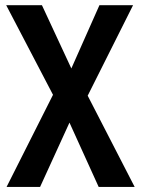

<svg xmlns="http://www.w3.org/2000/svg" viewBox="-20 -535 561 758"><path d="M369.6 203.1H511.7L301.8 -204.6H289.6L145.5 -514.6H4.4L204.1 -132.3H217.3ZM5.9 203.1H138.2L294.4 -138.7H316.9L505.4 -514.6H372.6L239.3 -214.4H216.3Z"/></svg>

Font: Roboto Flex
Style: wght 600 wdth 100 opsz 14.0 GRAD 0.00 slnt 0.00 XTRA 468 XOPQ 96 YOPQ 79 YTLC 514 YTUC 712 YTAS 750 YTDE -203.00 YTFI 738
Weight: 600
Designer: Berlow after Robertson
Foundry: Google
Version: Version 3.100